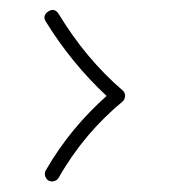

<svg xmlns="http://www.w3.org/2000/svg" viewBox="-20 -497 360 379"><path d="M75.7 -474.6C67.4 -469.2 65.4 -462.4 70.3 -454.6C105 -398.4 145 -350.1 190.4 -307.6C145 -267.1 104 -219.2 70.3 -160.6C66.4 -154.3 69.3 -144.5 75.7 -140.6C83 -136.7 91.8 -139.6 95.7 -146C130.4 -207 172.9 -255.9 221.7 -296.4C227.5 -300.8 229.5 -312.5 222.2 -318.4C172.9 -360.8 130.9 -411.6 95.7 -469.7C90.3 -478 83.5 -479.5 75.7 -474.6Z"/></svg>

Font: Mikhak ExtraLight
Style: Regular
Weight: 200
Designer: Amin Abedi
Version: Version 3.2